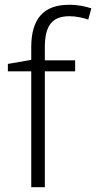

<svg xmlns="http://www.w3.org/2000/svg" viewBox="-20 -785 403 805"><path d="M295 -486V-532H168V-587C168 -678 199 -717 271 -717C298 -717 327 -711 350 -703L363 -750C338 -758 308 -765 270 -765C164 -765 111 -708 111 -587V-534L13 -517V-486H111V0H168V-486Z"/></svg>

Font: Noto Sans Gurmukhi Light
Style: Regular
Weight: 300
Designer: Jelle Bosma - Monotype Design Team
Foundry: Monotype Imaging Inc.
Version: Version 2.004